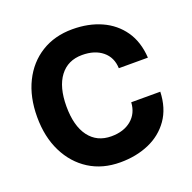

<svg xmlns="http://www.w3.org/2000/svg" viewBox="-120 -779 904 906"><g transform="rotate(-20 332.0 -326.0)"><path d="M38 -327Q38 -427 75 -502Q112 -577 179 -618.5Q246 -660 335 -660Q416 -660 479.5 -631.5Q543 -603 581.5 -548Q620 -493 625 -412H479Q477 -467 438.5 -498.5Q400 -530 337 -530Q265 -530 225 -477Q185 -424 185 -327Q185 -229 225 -175.5Q265 -122 337 -122Q399 -122 437.5 -154Q476 -186 479 -241H625Q622 -159 583 -103.5Q544 -48 479.5 -20Q415 8 335 8Q246 8 179.5 -34Q113 -76 75.5 -151.5Q38 -227 38 -327Z"/></g></svg>

Font: Overused Grotesk
Style: Bold
Weight: 700
Version: Version 0.003